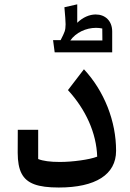

<svg xmlns="http://www.w3.org/2000/svg" viewBox="-20 -815 590 869"><path d="M152.8 -227.5H60.5L60.1 -123.5C60.1 -83.5 65.9 -52.2 77.6 -29.8C101.1 15.6 150.9 33.7 246.1 33.7C412.6 33.7 505.4 -24.9 505.4 -132.3C505.4 -199.2 492.7 -265.1 467.3 -330.1C441.4 -395 405.8 -452.1 359.9 -501.5L287.6 -407.2C368.2 -319.3 416.5 -212.9 419.9 -106C400.4 -98.6 375 -93.3 343.8 -88.9C312 -84.5 281.2 -82 250.5 -82C207 -82 174.8 -86.4 152.8 -95.2ZM220.2 -633.3 227.5 -578.1H487.8V-672.4C487.8 -720.7 456.1 -749.5 413.1 -749.5C385.3 -749.5 355 -736.8 329.6 -711.9V-795.4L271.5 -782.2C274.9 -743.7 276.9 -718.3 276.9 -705.1C276.9 -691.4 275.4 -680.7 272.5 -672.4C269.5 -664.1 263.7 -650.9 254.4 -633.3ZM298.3 -631.8C323.2 -667.5 369.1 -689 414.6 -689C424.3 -689 433.6 -688 442.9 -686L443.4 -631.8Z"/></svg>

Font: SG Kara
Style: Regular
Weight: 400
Designer: Damoon Khanjanzadeh
Version: Version 1.000